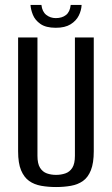

<svg xmlns="http://www.w3.org/2000/svg" viewBox="-20 -742 452 774"><path d="M206 12Q174 12 146 7Q118 2 97.5 -12.5Q77 -27 65 -55.5Q53 -84 53 -132V-591H131V-114Q131 -82 141.5 -65.5Q152 -49 169 -43Q186 -37 206 -37Q226 -37 243.5 -43Q261 -49 271.5 -65.5Q282 -82 282 -114V-591H358V-132Q358 -85 346.5 -56Q335 -27 314.5 -12.5Q294 2 266 7Q238 12 206 12ZM205 -630Q165 -630 143 -645.5Q121 -661 112.5 -682.5Q104 -704 103 -722H147Q150 -695 166.5 -682Q183 -669 205 -669Q230 -669 246 -681.5Q262 -694 265 -722H309Q308 -700 297.5 -679Q287 -658 264.5 -644Q242 -630 205 -630Z"/></svg>

Font: Alumni Sans Medium
Style: Regular
Weight: 500
Designer: Robert E. Leuschke
Foundry: Robert E. Leuschke
Version: Version 1.018